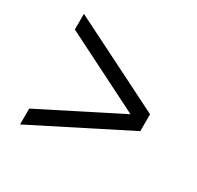

<svg xmlns="http://www.w3.org/2000/svg" viewBox="-143 -847 1011 986"><g transform="rotate(30 363.0 -354.0)"><path d="M87 -682 639 -405V-305L87 -26V-120L552 -355L87 -589Z"/></g></svg>

Font: Orkney Medium
Style: Regular
Weight: 500
Designer: Samuel Oakes and Alfredo Marco Pradil
Foundry: Alfredo Marco Pradil
Version: 1.0; ttfautohint (v1.5)